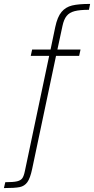

<svg xmlns="http://www.w3.org/2000/svg" viewBox="-90 -763 480 980"><path d="M37 110 161 -478H67L74 -510H168L192 -625Q203 -677 224 -702Q245 -727 278 -735Q311 -743 370 -743L364 -713Q317 -713 290.5 -706Q264 -699 250 -681.5Q236 -664 229 -631L203 -510H321L314 -478H196L74 100Q64 147 49.5 167Q35 187 10.5 192Q-14 197 -70 197L-63 167Q-22 167 -3 162.5Q16 158 24 146.5Q32 135 37 110Z"/></svg>

Font: Saira Semi Condensed Thin
Style: Italic
Weight: 100
Width: 4
Italic angle: -12°
Designer: Hector Gatti with collaboration of the Omnibus-Type team
Foundry: Omnibus-Type
Version: Version 1.001; ttfautohint (v1.8)